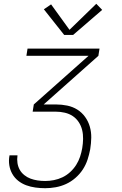

<svg xmlns="http://www.w3.org/2000/svg" viewBox="-20 -776 640 1011"><path d="M218 215Q192 215 166.5 211.5Q141 208 118 199.5Q95 191 76 176Q57 161 45 140Q33 119 29 94Q25 69 30 43Q30 43 30 42.5Q30 42 30 42H72Q72 42 72 42Q72 42 72 43Q69 63 72 82.5Q75 102 84 118Q93 134 108 146Q123 158 140.5 164.5Q158 171 177.5 174Q197 177 218 177Q240 177 263.5 172.5Q287 168 309 157.5Q331 147 349.5 130Q368 113 381 92.5Q394 72 401.5 49.5Q409 27 413 4Q417 -20 417.5 -44.5Q418 -69 412.5 -91.5Q407 -114 394.5 -133Q382 -152 363.5 -164.5Q345 -177 321.5 -182.5Q298 -188 274 -188H152L158 -226L446 -482H119L125 -520H504L498 -482L210 -226H274Q305 -226 334 -220Q363 -214 387 -199Q411 -184 428 -160.5Q445 -137 453 -109Q461 -81 460.5 -51Q460 -21 455 10Q450 37 441 64.5Q432 92 416 116.5Q400 141 377 161Q354 181 327.5 193Q301 205 273 210Q245 215 218 215ZM318 -592 211 -727 249 -753 346 -619 487 -756 518 -724 365 -592Z"/></svg>

Font: Iosevka SS04 XLt Ex Obl
Style: Regular
Weight: 200
Width: 7
Italic angle: -9°
Monospace: yes
Designer: Belleve Invis
Foundry: Belleve Invis
Version: Version 19.0.0; ttfautohint (v1.8.4)